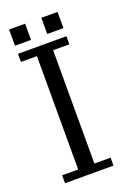

<svg xmlns="http://www.w3.org/2000/svg" viewBox="-100 -504 369 544"><g transform="rotate(-20 85.0 -231.5)"><path d="M0 0V-23.9H48.3V-365.7H0V-390.1H146V-365.7H97.2V-23.9H146V0ZM0 -414.6V-463.4H48.3V-414.6ZM97.2 -414.6V-463.4H146V-414.6Z"/></g></svg>

Font: FS Mondwest Regular
Style: Regular
Weight: 400
Designer: NZWStudios2024
Foundry: https://fontstruct.com
Version: Version 1.0